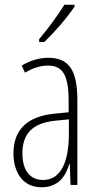

<svg xmlns="http://www.w3.org/2000/svg" viewBox="-20 -877 416 814"><path d="M296 -849V-857H253C221 -806 190 -764 146 -711V-699H168C207 -736 265 -802 296 -849ZM184 -632C147 -632 106 -620 72 -599L86 -569C123 -591 156 -599 182 -599C245 -599 271 -561 271 -449V-401L210 -395C100 -384 37 -331 37 -226C37 -152 73 -83 156 -83C228 -83 259 -131 274 -182H276L279 -93H308V-452C308 -580 272 -632 184 -632ZM212 -365 272 -371V-311C272 -193 240 -114 162 -114C108 -114 75 -154 75 -227C75 -311 119 -355 212 -365Z"/></svg>

Font: Noto Sans Kannada UI ExtraCondensed ExtraLight
Style: Regular
Weight: 200
Width: 2
Designer: Jelle Bosma - Monotype Design Team
Foundry: Monotype Imaging Inc.
Version: Version 2.005